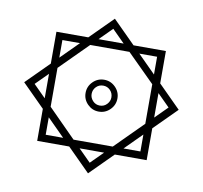

<svg xmlns="http://www.w3.org/2000/svg" viewBox="-96 -825 1190 1128"><g transform="rotate(10 499.5 -261.0)"><path d="M174 64V-127L39 -262L174 -397V-587H364L499 -722L634 -587H827V-394L961 -260L827 -126V64H637L501 200L365 64ZM500 -662 425 -587H575ZM217 -545V-440L322 -545ZM383 20H617L782 -145V-381L617 -545H383L217 -379V-147ZM782 -545H676L782 -439ZM500 -168Q461 -168 433 -196Q405 -224 405 -263Q405 -302 433 -330Q461 -358 500 -358Q539 -358 567 -330Q595 -302 595 -263Q595 -224 567 -196Q539 -168 500 -168ZM101 -263 174 -190V-336ZM900 -263 827 -336V-190ZM500 -204Q525 -204 542 -222Q559 -240 559 -263Q559 -288 542 -305.5Q525 -323 500 -323Q475 -323 458 -305.5Q441 -288 441 -263Q441 -240 458 -222Q475 -204 500 -204ZM217 20H321L217 -84ZM782 20V-81L681 20ZM500 137 573 64H427Z"/></g></svg>

Font: Go Noto Kurrent-Regular
Style: Regular
Weight: 400
Designer: Monotype Design Team
Foundry: Monotype Imaging Inc.
Version: Version 2.012; ttfautohint (v1.8.4.7-5d5b)